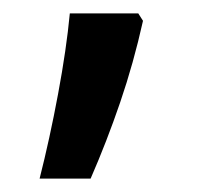

<svg xmlns="http://www.w3.org/2000/svg" viewBox="-20 -186 300 286"><path d="M186 -166 193 -155Q179 -92 159 -33.5Q139 25 115 80H39Q54 21 66.5 -46Q79 -113 84 -166Z"/></svg>

Font: Noto Sans Tamil UI Condensed Medium
Style: Regular
Weight: 500
Width: 3
Designer: Jelle Bosma - Monotype Design Team
Foundry: Monotype Imaging Inc.
Version: Version 2.004; ttfautohint (v1.8.4.7-5d5b)